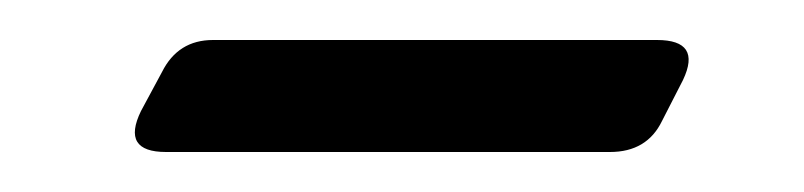

<svg xmlns="http://www.w3.org/2000/svg" viewBox="-20 -294 402 96"><path d="M308.5 -274Q331 -274 321.5 -254L311 -233.5Q303.5 -218 285 -218H63Q40.5 -218 50.5 -238.5L61 -258Q69 -274 86.5 -274Z"/></svg>

Font: Fraunces 72pt SuperSoft Light
Style: Italic
Weight: 300
Italic angle: -16°
Version: Version 1.000;[b76b70a41]